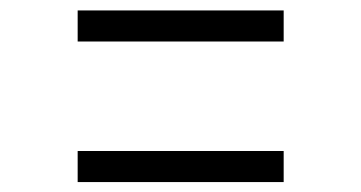

<svg xmlns="http://www.w3.org/2000/svg" viewBox="-20 -508 709 377"><path d="M537 -487.5V-426.5H132.5V-487.5ZM537 -211.5V-150.5H132.5V-211.5Z"/></svg>

Font: Merriweather 24pt SemiCondensed Light
Style: Regular
Weight: 300
Width: 4
Designer: Eben Sorkin
Foundry: Eben Sorkin
Version: Version 2.100